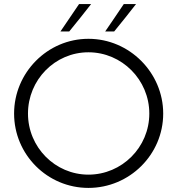

<svg xmlns="http://www.w3.org/2000/svg" viewBox="-20 -912 868 940"><path d="M49 -356C49 -155 212 8 413 8C614 8 779 -155 779 -356C779 -556 614 -722 413 -722C212 -722 49 -556 49 -356ZM117 -356C117 -521 249 -656 413 -656C577 -656 711 -521 711 -356C711 -191 577 -57 413 -57C250 -57 117 -191 117 -356ZM539 -758C575 -802 611 -847 646 -892H586C555 -847 526 -802 495 -758ZM319 -758C355 -802 391 -847 426 -892H367L276 -758Z"/></svg>

Font: Josefin Sans
Style: Regular
Weight: 400
Designer: Santiago Orozco
Foundry: Typemade
Version: 1.000